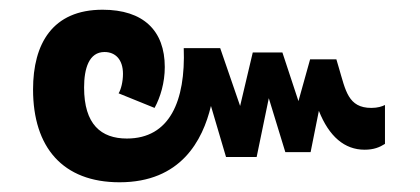

<svg xmlns="http://www.w3.org/2000/svg" viewBox="-20 -445 864 395"><path d="M226 -70C352 -70 397 -156 414 -227L445 -122H508L533 -243L567 -132H619L636 -217C657 -164 689 -137 730 -137C749 -137 761 -142 772 -149V-229C766 -226 757 -223 744 -223C696 -223 691 -259 677 -306L672 -323H618L594 -237L561 -337H500L474 -227L433 -346H358C362 -237 329 -160 241 -160C188 -160 153 -189 153 -265C153 -304 163 -338 195 -338C217 -338 233 -323 233 -293C233 -277 229 -261 224 -253L298 -223C310 -245 319 -275 319 -307C319 -382 275 -425 191 -425C88 -425 48 -355 48 -261C48 -142 109 -70 226 -70Z"/></svg>

Font: Noto Sans Thai SemCond SemBd
Style: Regular
Weight: 600
Width: 4
Designer: Monotype Design Team
Foundry: Monotype Imaging Inc.
Version: Version 2.002